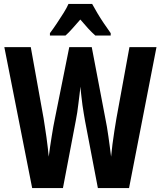

<svg xmlns="http://www.w3.org/2000/svg" viewBox="-20 -953 815 973"><path d="M773 -714 634 0H476L411 -340Q408 -358 404.5 -378Q401 -398 398 -419.5Q395 -441 392.5 -465Q390 -489 387 -514Q386 -495 383 -473.5Q380 -452 377.5 -429Q375 -406 371.5 -383.5Q368 -361 364 -341L299 0H143L2 -714H136L201 -353Q204 -332 208 -307.5Q212 -283 215.5 -257Q219 -231 222 -206Q225 -181 227 -159Q230 -184 234 -210.5Q238 -237 242 -262Q246 -287 250 -310Q254 -333 258 -351L331 -714H445L514 -352Q518 -333 522 -309.5Q526 -286 529.5 -260.5Q533 -235 536.5 -209.5Q540 -184 543 -159Q546 -189 550 -222Q554 -255 559.5 -288.5Q565 -322 570 -353L636 -714ZM447 -933Q459 -911 473.5 -886.5Q488 -862 505.5 -836Q523 -810 541 -785V-773H463Q446 -788 427 -808.5Q408 -829 387 -854Q365 -829 346 -807.5Q327 -786 312 -773H233V-785Q249 -806 267 -833Q285 -860 302 -887Q319 -914 327 -933Z"/></svg>

Font: Noto Sans Khmer ExtraCondensed
Style: Bold
Weight: 700
Width: 2
Designer: Danh Hong and the Monotype Design Team
Foundry: Monotype Imaging Inc.
Version: Version 2.004